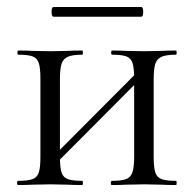

<svg xmlns="http://www.w3.org/2000/svg" viewBox="-20 -531 556 551"><path d="M113 -62 384 -334 398 -320 127 -48ZM33 -374Q30 -374 30 -380Q30 -386 33 -386Q58 -386 72 -385L125 -384L176 -385Q191 -386 216 -386Q218 -386 218 -380Q218 -374 216 -374Q188 -374 174.5 -368Q161 -362 156.5 -347.5Q152 -333 152 -303V-81Q152 -51 156.5 -36.5Q161 -22 174.5 -17Q188 -12 216 -12Q218 -12 218 -6Q218 0 216 0Q190 0 175 -1L125 -2L72 -1Q58 0 32 0Q29 0 29 -6Q29 -12 32 -12Q60 -12 73.5 -17Q87 -22 91.5 -36.5Q96 -51 96 -81V-305Q96 -335 91.5 -349.5Q87 -364 74 -369Q61 -374 33 -374ZM302 -374Q299 -374 299 -380Q299 -386 302 -386Q327 -386 341 -385L394 -384L445 -385Q460 -386 485 -386Q487 -386 487 -380Q487 -374 485 -374Q457 -374 443.5 -368Q430 -362 425.5 -347.5Q421 -333 421 -303V-81Q421 -51 425.5 -36.5Q430 -22 443.5 -17Q457 -12 485 -12Q487 -12 487 -6Q487 0 485 0Q459 0 444 -1L394 -2L340 -1Q326 0 301 0Q298 0 298 -6Q298 -12 301 -12Q329 -12 342 -17Q355 -22 360 -36.5Q365 -51 365 -81V-305Q365 -335 360.5 -349.5Q356 -364 343 -369Q330 -374 302 -374ZM128 -497Q128 -511 134 -511H385Q391 -511 391 -497Q391 -483 385 -483H134Q128 -483 128 -497Z"/></svg>

Font: Cormorant
Style: Regular
Weight: 400
Designer: Christian Thalmann (Catharsis Fonts)
Foundry: Catharsis Fonts
Version: Version 4.000